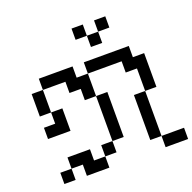

<svg xmlns="http://www.w3.org/2000/svg" viewBox="-156 -1079 1234 1234"><g transform="rotate(-20 461.5 -461.5)"><path d="M76.9 -615.4H153.8V-538.5H76.9ZM76.9 -538.5H153.8V-461.5H76.9ZM153.8 -692.3H230.8V-615.4H153.8ZM230.8 -692.3H307.7V-615.4H230.8ZM307.7 -692.3H384.6V-615.4H307.7ZM461.5 -692.3H538.5V-615.4H461.5ZM538.5 -692.3H615.4V-615.4H538.5ZM615.4 -692.3H692.3V-615.4H615.4ZM692.3 -692.3H769.2V-615.4H692.3ZM692.3 -615.4H769.2V-538.5H692.3ZM769.2 -615.4H846.2V-538.5H769.2ZM769.2 -538.5H846.2V-461.5H769.2ZM153.8 -461.5H230.8V-384.6H153.8ZM153.8 -384.6H230.8V-307.7H153.8ZM76.9 -384.6H153.8V-307.7H76.9ZM384.6 -615.4H461.5V-538.5H384.6ZM384.6 -538.5H461.5V-461.5H384.6ZM307.7 -615.4H384.6V-538.5H307.7ZM461.5 -461.5H538.5V-384.6H461.5ZM461.5 -384.6H538.5V-307.7H461.5ZM461.5 -307.7H538.5V-230.8H461.5ZM461.5 -230.8H538.5V-153.8H461.5ZM384.6 -153.8H461.5V-76.9H384.6ZM307.7 -76.9H384.6V0H307.7ZM230.8 -76.9H307.7V0H230.8ZM230.8 -153.8H307.7V-76.9H230.8ZM153.8 -153.8H230.8V-76.9H153.8ZM76.9 -76.9H153.8V0H76.9ZM769.2 -461.5H846.2V-384.6H769.2ZM692.3 -384.6H769.2V-307.7H692.3ZM692.3 -307.7H769.2V-230.8H692.3ZM692.3 -230.8H769.2V-153.8H692.3ZM692.3 -153.8H769.2V-76.9H692.3ZM769.2 -76.9H846.2V0H769.2ZM846.2 -76.9H923.1V0H846.2ZM461.5 -846.2V-923.1H538.5V-846.2ZM538.5 -769.2V-846.2H615.4V-769.2ZM615.4 -846.2V-923.1H692.3V-846.2Z"/></g></svg>

Font: Jacquarda Bastarda 9
Style: Regular
Weight: 400
Designer: Sarah Cadigan-Fried
Version: Version 1.000; ttfautohint (v1.8.4.7-5d5b)